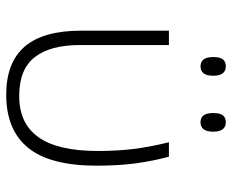

<svg xmlns="http://www.w3.org/2000/svg" viewBox="-82 -626 718 593"><g transform="rotate(90 276.5 -330.0)"><path d="M272.9 9.3Q173.8 9.3 124.5 -47.6Q75.2 -104.5 75.2 -223.1V-493.2H119.6V-218.3Q119.6 -127 157 -78.9Q194.3 -30.8 276.9 -30.8Q362.3 -30.8 404.5 -90.6Q446.8 -150.4 446.8 -273.9Q446.8 -331.5 440.9 -381.3Q435.1 -431.2 419.9 -493.2H464.4Q478.5 -440.4 485.4 -387.9Q492.2 -335.4 492.2 -270.5Q492.2 -126 437 -58.3Q381.8 9.3 272.9 9.3ZM156.7 -629.9Q156.7 -650.9 163.8 -659.9Q170.9 -668.9 185.5 -668.9Q214.4 -668.9 214.4 -629.9Q214.4 -590.8 185.5 -590.8Q156.7 -590.8 156.7 -629.9ZM329.6 -629.9Q329.6 -650.9 336.7 -659.9Q343.8 -668.9 357.9 -668.9Q387.2 -668.9 387.2 -629.9Q387.2 -590.8 357.9 -590.8Q329.6 -590.8 329.6 -629.9Z"/></g></svg>

Font: Bpm'online Open Sans Light
Style: Regular
Weight: 300
Foundry: Ascender Corporation
Version: Version 1.10